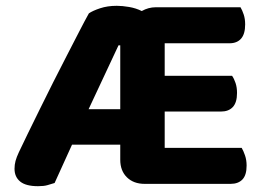

<svg xmlns="http://www.w3.org/2000/svg" viewBox="-20 -631 909 661"><path d="M478 2Q440 2 417 -20.5Q394 -43 394 -81V-133H228L168 -1Q155 3 143 6.5Q131 10 111 10Q69 10 49.5 -6Q30 -22 30 -50Q30 -64 33.5 -77Q37 -90 45 -107Q57 -133 76 -171.5Q95 -210 117 -255Q139 -300 163 -347.5Q187 -395 210 -439.5Q233 -484 252.5 -522Q272 -560 286 -585Q299 -594 324.5 -602.5Q350 -611 382 -611Q401 -611 424.5 -607Q448 -603 468 -593Q491 -606 516 -606H808Q814 -596 819 -581Q824 -566 824 -547Q824 -514 810 -498Q796 -482 770 -482H547V-370H779Q786 -360 791 -345Q796 -330 796 -311Q796 -278 781.5 -262.5Q767 -247 741 -247H547V-122H812Q818 -112 823.5 -96Q829 -80 829 -61Q829 -28 814.5 -13Q800 2 774 2ZM285 -255H394V-475H388Z"/></svg>

Font: Baloo 2
Style: Bold
Weight: 700
Designer: Sarang Kulkarni and Ek Type
Foundry: Ek Type
Version: Version 1.640;hotconv 1.0.111;makeotfexe 2.5.65597; ttfautoh